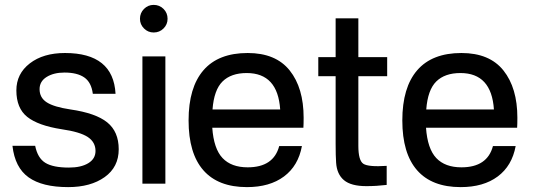

<svg xmlns="http://www.w3.org/2000/svg" viewBox="-20 -752 2188 786"><path d="M246 -535Q444 -535 453 -368H360Q354 -415 325 -435Q296 -455 244 -455Q200 -455 171 -437Q142 -419 142 -387Q142 -352 171.5 -333Q201 -314 268 -304Q372 -289 419 -251Q466 -213 466 -141Q466 -68 408.5 -27Q351 14 259 14Q153 14 97 -26Q41 -66 31 -155H124Q134 -105 165.5 -85.5Q197 -66 262 -66Q312 -66 341.5 -84Q371 -102 371 -134Q371 -170 339.5 -191Q308 -212 232 -223Q136 -238 91.5 -273.5Q47 -309 47 -382Q47 -450 102 -492.5Q157 -535 246 -535Z M657 -521V0H563V-521ZM553 -675Q553 -699 569.5 -715.5Q586 -732 609 -732Q633 -732 649.5 -715.5Q666 -699 666 -675Q666 -652 649.5 -635.5Q633 -619 609 -619Q586 -619 569.5 -635.5Q553 -652 553 -675Z M994 -535Q1109 -535 1166 -463.5Q1223 -392 1223 -270Q1223 -244 1222 -229H849Q855 -143 891 -105Q927 -67 994 -67Q1100 -67 1123 -154H1216Q1201 -73 1142.5 -29.5Q1084 14 991 14Q873 14 812.5 -55Q752 -124 752 -259Q752 -394 813 -464.5Q874 -535 994 -535ZM850 -304H1127Q1117 -453 990 -453Q926 -453 891 -418.5Q856 -384 850 -304Z M1447 -155Q1447 -95 1467.5 -81.5Q1488 -68 1563 -73V5Q1521 10 1480 10Q1417 10 1388 -14.5Q1359 -39 1356 -86Q1354 -113 1354 -163V-440H1283V-518H1354V-677H1447V-518H1565V-440H1447Z M1869 -535Q1984 -535 2041 -463.5Q2098 -392 2098 -270Q2098 -244 2097 -229H1724Q1730 -143 1766 -105Q1802 -67 1869 -67Q1975 -67 1998 -154H2091Q2076 -73 2017.5 -29.5Q1959 14 1866 14Q1748 14 1687.5 -55Q1627 -124 1627 -259Q1627 -394 1688 -464.5Q1749 -535 1869 -535ZM1725 -304H2002Q1992 -453 1865 -453Q1801 -453 1766 -418.5Q1731 -384 1725 -304Z"/></svg>

Font: Nacelle
Style: Regular
Weight: 400
Designer: Sora Sagano
Foundry: Sora Sagano
Version: Version 1.000;FEAKit 1.0